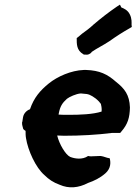

<svg xmlns="http://www.w3.org/2000/svg" viewBox="-20 -803 587 826"><path d="M75 -277C74 -265 78 -258 80 -248L81 -247C84 -244 86 -242 90 -240C90 -231 90 -218 92 -208C100 -157 133 -82 172 -49C189 -32 209 -18 237 -8C276 9 317 6 359 -16C385 -25 410 -37 433 -57C457 -78 457 -103 452 -122C437 -124 428 -130 413 -132H411L386 -131H385C375 -130 367 -130 359 -132C335 -115 302 -120 282 -128C262 -137 235 -183 226 -220C233 -220 244 -219 256 -219C326 -219 398 -223 461 -231H497L502 -237C530 -269 538 -297 539 -341C537 -395 516 -422 479 -451C442 -484 408 -500 351 -502H340C286 -500 227 -474 190 -444C153 -414 126 -383 109 -333C97 -329 82 -317 79 -298C78 -294 77 -287 76 -279ZM232 -310 233 -316C239 -346 248 -360 268 -378C278 -386 308 -400 328 -401C330 -401 337 -400 338 -400C361 -399 370 -395 392 -379C403 -370 410 -362 414 -356C415 -352 419 -336 417 -323C380 -311 323 -309 277 -309C257 -309 246 -309 232 -310ZM310 -639C310 -614 309 -587 338 -570L341 -568H348C356 -566 369 -570 375 -580C398 -596 424 -608 451 -626C482 -648 507 -664 537 -681L547 -687L546 -697C546 -705 548 -723 538 -742C529 -760 512 -767 502 -771L496 -783L482 -774C447 -750 416 -726 382 -697H381V-696C364 -680 348 -669 333 -658C326 -652 318 -645 310 -639Z"/></svg>

Font: Hussar Pisanka
Style: BdKur
Weight: 700
Designer: Robert Jablonski
Foundry: Cannot Into Space Fonts
Version: Version 1.070